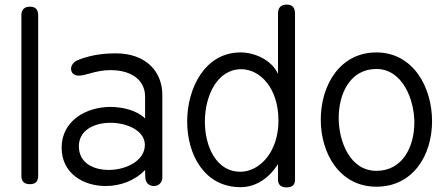

<svg xmlns="http://www.w3.org/2000/svg" viewBox="-20 -801 1939 835"><path d="M73 -37C73 -12 85 0 110 0C135 0 146 -12 146 -37V-734C146 -759 135 -772 110 -772C86 -772 73 -759 73 -734Z M323 -165C323 -235 390 -267 460 -267C534 -267 610 -232 610 -171C610 -102 529 -62 453 -62C385 -62 323 -93 323 -165ZM317 -539C300 -532 289 -516 289 -503C289 -480 306 -472 323 -472C354 -472 396 -496 461 -496C555 -496 611 -450 611 -381V-286C578 -319 517 -336 460 -336C355 -336 248 -276 248 -159C248 -47 342 8 440 8C504 8 568 -16 611 -62C611 -53 611 -47 612 -28C613 -9 625 8 649 8C673 8 686 -10 686 -29V-388C686 -489 616 -569 483 -569C414 -569 361 -557 317 -539Z M1025 -54C922 -54 871 -162 871 -272C871 -385 925 -500 1029 -500C1111 -500 1191 -418 1191 -277C1191 -137 1107 -54 1025 -54ZM1189 -480C1160 -542 1086 -573 1026 -573C871 -573 794 -417 794 -273C794 -127 870 13 1026 13C1100 13 1155 -34 1189 -87V-20C1189 3 1202 14 1227 14C1251 14 1263 3 1263 -19V-742C1263 -768 1251 -781 1227 -781C1202 -781 1189 -768 1189 -742Z M1617 -573C1458 -573 1375 -430 1375 -281C1375 -132 1458 11 1617 11C1775 11 1859 -124 1859 -274C1859 -423 1776 -573 1617 -573ZM1617 -501C1730 -501 1782 -369 1782 -268C1782 -163 1731 -58 1617 -58C1502 -58 1453 -186 1453 -288C1453 -393 1502 -501 1617 -501Z"/></svg>

Font: Numismatica Pro
Style: Regular
Weight: 400
Designer: Chris Hopkins
Foundry: Edward C. D. Hopkins
Version: Version 2.19D